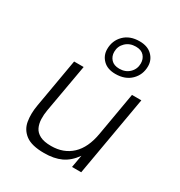

<svg xmlns="http://www.w3.org/2000/svg" viewBox="-173 -847 916 977"><g transform="rotate(30 285.0 -358.0)"><path d="M227 10Q154 10 118.5 -16.5Q83 -43 75.5 -86.5Q68 -130 77 -182L127 -470H183L133 -187Q128 -159 129 -132.5Q130 -106 140 -85Q150 -64 174 -51.5Q198 -39 240 -39Q313 -39 360.5 -83.5Q408 -128 423 -216L467 -470H522L440 0H386L399 -73Q367 -28 326 -9Q285 10 227 10ZM340 -520Q293 -520 267 -546Q241 -572 241 -609Q241 -659 274.5 -692.5Q308 -726 365 -726Q412 -726 438.5 -700Q465 -674 465 -637Q465 -587 431 -553.5Q397 -520 340 -520ZM344 -553Q380 -553 403 -575.5Q426 -598 426 -631Q426 -657 410 -675Q394 -693 362 -693Q326 -693 302.5 -670.5Q279 -648 279 -615Q279 -589 295.5 -571Q312 -553 344 -553Z"/></g></svg>

Font: Gantari Light
Style: Italic
Weight: 300
Italic angle: -10°
Version: Version 1.000